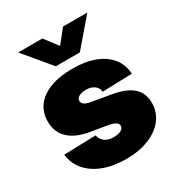

<svg xmlns="http://www.w3.org/2000/svg" viewBox="-178 -862 922 992"><g transform="rotate(-30 282.5 -366.0)"><path d="M287.1 12.2Q210.9 12.2 152.8 -10Q94.7 -32.2 60.1 -72.8Q25.4 -113.3 19.5 -167.5L209.5 -173.3Q214.4 -148.4 233.6 -133.3Q252.9 -118.2 286.6 -118.2Q315.4 -118.2 331.3 -127.2Q347.2 -136.2 347.2 -151.4Q347.2 -165 332.8 -173.6Q318.4 -182.1 288.6 -187L191.9 -203.1Q113.3 -216.3 72.3 -255.6Q31.2 -294.9 31.2 -357.9Q31.2 -412.1 60.5 -450.9Q89.8 -489.7 145.3 -510.7Q200.7 -531.7 277.8 -531.7Q354.5 -531.7 410.2 -510.3Q465.8 -488.8 497.1 -449.5Q528.3 -410.2 531.2 -355.5L354.5 -350.1Q353 -373.5 333.3 -387.9Q313.5 -402.3 284.7 -402.3Q257.3 -402.3 241.5 -393.1Q225.6 -383.8 225.6 -368.7Q225.6 -356.4 237.8 -347.4Q250 -338.4 274.4 -334.5L385.3 -315.4Q467.3 -301.8 506.6 -267.3Q545.9 -232.9 545.9 -174.3Q545.9 -118.7 513.4 -76.7Q481 -34.7 422.6 -11.2Q364.3 12.2 287.1 12.2ZM221.7 -744.1 282.2 -665 345.2 -744.1H489.3V-743.2L353.5 -585H210.4L78.1 -743.2V-744.1Z"/></g></svg>

Font: Inter 28pt Black
Style: Regular
Weight: 900
Designer: Rasmus Andersson
Foundry: rsms
Version: Version 4.001;git-66647c0bb